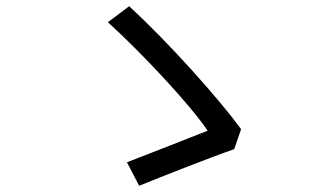

<svg xmlns="http://www.w3.org/2000/svg" viewBox="-20 -660 1040 614"><path d="M729 -183 751 -247C685 -338 521 -523 393 -640L325 -589C430 -494 587 -327 644 -242C589 -220 448 -165 386 -141L425 -66C492 -93 648 -155 729 -183Z"/></svg>

Font: Noto Sans JP Regular
Style: Regular
Weight: 400
Designer: Ryoko NISHIZUKA (kana & ideographs); Paul D. Hunt (Latin, Greek & Cyrillic); Wenlong ZHANG (bopomofo); Sandoll Communica
Foundry: Adobe Systems Incorporated
Version: Version 1.004;PS 1.004;hotconv 1.0.82;makeotf.lib2.5.63406